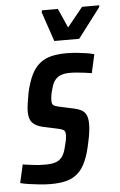

<svg xmlns="http://www.w3.org/2000/svg" viewBox="-67 -738 489 783"><g transform="rotate(-5 177.5 -346.5)"><path d="M109 8Q87 8 63.5 5.5Q40 3 19.5 0Q-1 -3 -15 -7L2 -82Q9 -80 20 -79Q31 -78 44.5 -76Q58 -74 71 -73.5Q84 -73 95 -73Q121 -73 137.5 -79Q154 -85 164 -99.5Q174 -114 179 -137Q183 -151 185.5 -163.5Q188 -176 188 -187Q188 -202 180.5 -206.5Q173 -211 159 -214L94 -228Q67 -235 54 -249.5Q41 -264 41 -294Q41 -309 44 -329Q47 -349 51 -371Q61 -415 75 -443.5Q89 -472 109.5 -488.5Q130 -505 157 -511.5Q184 -518 220 -518Q240 -518 260.5 -516Q281 -514 300 -511Q319 -508 332 -504L315 -428Q304 -430 288 -432Q272 -434 256 -435.5Q240 -437 226 -437Q206 -437 191 -432Q176 -427 165.5 -414.5Q155 -402 149 -378Q145 -365 143 -353Q141 -341 141 -330Q141 -316 147.5 -311.5Q154 -307 168 -304L232 -290Q247 -287 259.5 -280.5Q272 -274 279 -260.5Q286 -247 286 -222Q286 -208 283.5 -189Q281 -170 276 -148Q267 -103 254 -73Q241 -43 221.5 -25Q202 -7 175 0.5Q148 8 109 8ZM174 -572 133 -693 135 -701H200L235 -622L299 -701H370L368 -693L276 -572Z"/></g></svg>

Font: Saira ExtraCondensed SemiBold
Style: Italic
Weight: 600
Width: 2
Italic angle: -12°
Designer: Hector Gatti with collaboration of the Omnibus-Type team
Foundry: Omnibus-Type
Version: Version 1.101